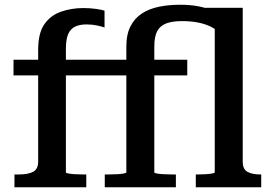

<svg xmlns="http://www.w3.org/2000/svg" viewBox="-20 -790 1147 810"><path d="M37 -538H436V-472H37ZM258 -63Q258 -60 269 -58Q280 -56 297.5 -55Q315 -54 332 -54H344V0H41V-54H59Q98 -54 119.5 -65Q141 -76 141 -109V-580Q141 -650 167 -687.5Q193 -725 237 -740.5Q281 -756 331 -756Q359 -756 384.5 -752.5Q410 -749 421 -745V-674Q410 -678 389.5 -682.5Q369 -687 345 -687Q317 -687 297.5 -678Q278 -669 268 -647Q258 -625 258 -584ZM409 -538H770V-472H409ZM806 0V-54H816Q831 -54 847 -55Q863 -56 874.5 -58Q886 -60 886 -63V-701L799 -757H1004V-108Q1004 -76 1024 -65Q1044 -54 1079 -54H1082V0ZM722 0H422V-54H437Q457 -54 474 -55Q491 -56 502 -58Q513 -60 513 -63V-593Q513 -645 530.5 -679Q548 -713 578.5 -733Q609 -753 650.5 -761.5Q692 -770 740 -770Q784 -770 819 -763Q854 -756 880.5 -743.5Q907 -731 923 -716L911 -647Q894 -665 870 -677Q846 -689 815.5 -695Q785 -701 748 -701Q708 -701 682 -691.5Q656 -682 643.5 -659Q631 -636 631 -594V-63Q631 -60 642 -58Q653 -56 671 -55Q689 -54 707 -54H722Z"/></svg>

Font: Roboto Serif Medium
Style: Regular
Weight: 500
Designer: Greg Gazdowicz
Foundry: Commercial Type
Version: Version 1.008